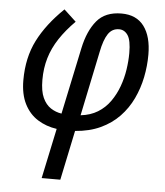

<svg xmlns="http://www.w3.org/2000/svg" viewBox="-55 -593 759 882"><g transform="rotate(5 325.0 -152.5)"><path d="M219 9Q170 2 131 -22.5Q92 -47 69.5 -91.5Q47 -136 47 -201Q47 -305 87.5 -385Q128 -465 207 -541L263 -489Q220 -446 191 -402Q162 -358 148 -311Q134 -264 134 -210Q134 -158 148 -127.5Q162 -97 185 -82Q208 -67 235 -63L300 -371Q317 -451 356 -498Q395 -545 470 -545Q539 -545 574 -498Q609 -451 609 -367Q609 -315 598.5 -263Q588 -211 565.5 -163.5Q543 -116 507 -78.5Q471 -41 420.5 -17.5Q370 6 304 11L256 240H170ZM323 -63Q368 -68 401.5 -88.5Q435 -109 458 -141.5Q481 -174 495 -212.5Q509 -251 515 -291Q521 -331 521 -367Q521 -426 505.5 -449Q490 -472 465 -472Q433 -472 414.5 -444.5Q396 -417 385 -361Z"/></g></svg>

Font: Noto Sans Display
Style: Italic
Weight: 400
Italic angle: -12°
Designer: Monotype Design Team
Foundry: Monotype Imaging Inc.
Version: Version 2.003